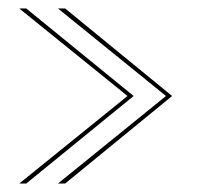

<svg xmlns="http://www.w3.org/2000/svg" viewBox="-20 -474 472 454"><path d="M117 -40 372.5 -247 117 -454H134L387 -247L134 -40ZM25.5 -40 281.5 -247 25.5 -454H42L296 -247L42 -40Z"/></svg>

Font: Anybody ExtraExpanded Thin
Style: Regular
Weight: 100
Width: 8
Designer: Tyler Finck
Foundry: Etcetera Type Company
Version: Version 1.010; ttfautohint (v1.8.3) -l 8 -r 50 -G 200 -x 14 